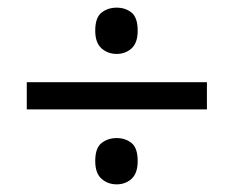

<svg xmlns="http://www.w3.org/2000/svg" viewBox="-20 -603 612 502"><path d="M285 -462Q262 -462 245.5 -476.5Q229 -491 229 -523Q229 -557 245.5 -570Q262 -583 285 -583Q308 -583 324 -570Q340 -557 340 -523Q340 -491 324 -476.5Q308 -462 285 -462ZM50 -317V-388H521V-317ZM285 -121Q262 -121 245.5 -135.5Q229 -150 229 -182Q229 -216 245.5 -229Q262 -242 285 -242Q308 -242 324 -229Q340 -216 340 -182Q340 -150 324 -135.5Q308 -121 285 -121Z"/></svg>

Font: Noto Sans Historical
Style: Regular
Weight: 400
Designer: Monotype Design Team
Foundry: Monotype Imaging Inc.
Version: Version 2.013; ttfautohint (v1.8.4.7-5d5b)